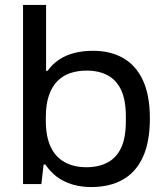

<svg xmlns="http://www.w3.org/2000/svg" viewBox="-20 -743 673 775"><path d="M348 12Q289 12 242 -10Q195 -32 163 -79H156L147 0H73V-723H166V-457H172Q192 -485 219.5 -503Q247 -521 281.5 -529.5Q316 -538 355 -538Q426 -538 477.5 -508.5Q529 -479 557 -418.5Q585 -358 585 -265Q585 -171 557 -109.5Q529 -48 476 -18Q423 12 348 12ZM329 -68Q378 -68 414 -87Q450 -106 469 -146.5Q488 -187 488 -253V-273Q488 -338 469.5 -378.5Q451 -419 415.5 -438.5Q380 -458 329 -458Q294 -458 264 -448Q234 -438 212 -416Q190 -394 177.5 -358Q165 -322 165 -270V-255Q165 -193 184 -151.5Q203 -110 240 -89Q277 -68 329 -68Z"/></svg>

Font: Archivo SemiExpanded
Style: Regular
Weight: 400
Width: 6
Designer: Hector Gatti
Foundry: Omnibus-Type
Version: Version 2.001